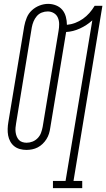

<svg xmlns="http://www.w3.org/2000/svg" viewBox="-20 -765 548 990"><path d="M253 205V168H318L456 -660Q427 -634 392 -618Q357 -602 321 -600L239 -105Q237 -90 232.5 -75.5Q228 -61 219.5 -47.5Q211 -34 199.5 -23Q188 -12 174.5 -5Q161 2 146 5Q131 8 117 8H116Q99 8 82.5 3.5Q66 -1 53.5 -11Q41 -21 33 -35.5Q25 -50 22 -66.5Q19 -83 19.5 -100.5Q20 -118 23 -135L105 -630Q109 -652 118 -674Q127 -696 144.5 -712Q162 -728 184 -736.5Q206 -745 228 -745Q250 -745 269.5 -737Q289 -729 301.5 -714Q314 -699 319.5 -678.5Q325 -658 325 -637Q347 -639 368 -647Q389 -655 407.5 -668Q426 -681 441 -698Q456 -715 468 -735H508L359 168H404V205ZM117 -29Q133 -29 148 -35Q163 -41 174.5 -53Q186 -65 191.5 -80Q197 -95 200 -111L282 -606Q285 -623 285 -640.5Q285 -658 278.5 -673.5Q272 -689 257.5 -697.5Q243 -706 226 -706Q210 -706 195 -700Q180 -694 169.5 -681.5Q159 -669 153 -654.5Q147 -640 144 -624L63 -129Q61 -118 60 -106.5Q59 -95 60.5 -83.5Q62 -72 66 -62Q70 -52 77 -44Q84 -36 95 -32.5Q106 -29 117 -29Z"/></svg>

Font: Iosevka Slab XLtObl
Style: Regular
Weight: 200
Italic angle: -9°
Monospace: yes
Designer: Belleve Invis
Foundry: Belleve Invis
Version: Version 11.1.1; ttfautohint (v1.8.3)